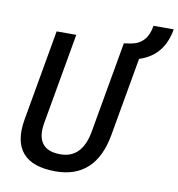

<svg xmlns="http://www.w3.org/2000/svg" viewBox="-89 -887 907 978"><g transform="rotate(10 365.0 -398.5)"><path d="M507.3 -612.8 496.6 -693.4 527.3 -698.2Q569.8 -705.1 594.2 -732.4Q618.7 -759.8 626 -807.1H730.5Q716.3 -724.6 668 -677.7Q619.6 -630.9 537.6 -617.7ZM263.2 9.8Q143.1 9.8 92.5 -49.1Q42 -107.9 62 -222.7L145 -693.4H246.6L163.6 -222.7Q151.4 -152.3 178.7 -116.2Q206.1 -80.1 271.5 -80.1Q328.6 -80.1 363 -116Q397.5 -151.9 409.7 -222.7L492.7 -693.4H594.2L511.2 -222.7Q490.7 -106.4 428.2 -48.3Q365.7 9.8 263.2 9.8Z"/></g></svg>

Font: Cascadia Mono NF
Style: Italic
Weight: 400
Italic angle: -10°
Monospace: yes
Designer: Aaron Bell
Foundry: Saja Typeworks
Version: Version 2404.023